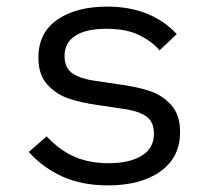

<svg xmlns="http://www.w3.org/2000/svg" viewBox="-20 -548 640 580"><path d="M67 -89 121 -136Q159 -95 204 -75Q249 -55 308 -55Q371 -55 408 -77.5Q445 -100 445 -144Q445 -181 421 -197Q397 -213 354 -219L273 -231Q224 -238 187 -250.5Q150 -263 123 -292.5Q96 -322 96 -374Q96 -449 153 -488.5Q210 -528 304 -528Q436 -528 514 -445L462 -396Q439 -423 400.5 -442Q362 -461 301 -461Q240 -461 207.5 -440Q175 -419 175 -379Q175 -342 199.5 -326Q224 -310 266 -304L347 -292Q397 -285 434 -272.5Q471 -260 497.5 -230.5Q524 -201 524 -149Q524 -73 465 -30.5Q406 12 306 12Q228 12 169 -14.5Q110 -41 67 -89Z"/></svg>

Font: iA Writer Duo V
Style: Regular
Weight: 400
Designer: Mike Abbink, Paul van der Laan, Pieter van Rosmalen, Oliver Reichenstein
Foundry: Information Architects Inc.
Version: Version 2.000